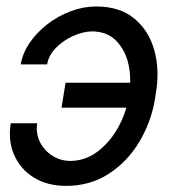

<svg xmlns="http://www.w3.org/2000/svg" viewBox="-20 -573 537 602"><path d="M268.6 -474.6Q239.7 -474.1 208.7 -460Q177.7 -445.8 155 -422.6Q132.3 -399.4 127.9 -371.1H44.9Q50.8 -406.2 73.2 -439Q95.7 -471.7 128.9 -497.3Q162.1 -522.9 201.7 -537.8Q241.2 -552.7 281.2 -552.7Q355.5 -552.7 401.1 -514.9Q446.8 -477.1 463.9 -415.3Q481 -353.5 468.8 -281.2L465.8 -261.7Q453.6 -189.5 416.3 -127.4Q378.9 -65.4 320.6 -27.8Q262.2 9.8 187.5 9.8Q127.9 9.8 85.7 -16.6Q43.5 -43 24.2 -87.6Q4.9 -132.3 13.7 -186.5H96.7Q91.8 -155.8 104.7 -128.9Q117.7 -102.1 143.1 -85.4Q168.5 -68.8 200.2 -68.4Q248 -68.8 286.4 -98.1Q324.7 -127.4 349.6 -171.9Q374.5 -216.3 381.8 -261.7L384.8 -281.2Q392.6 -327.1 382.8 -371.3Q373 -415.5 344.7 -444.8Q316.4 -474.1 268.6 -474.6ZM424.8 -313.5 412.1 -235.4H172.9L185.5 -313.5Z"/></svg>

Font: Inter Tight
Style: Italic
Weight: 400
Italic angle: -9.39999°
Designer: Rasmus Andersson
Foundry: rsms
Version: Version 3.002